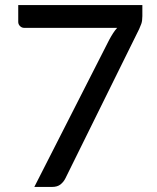

<svg xmlns="http://www.w3.org/2000/svg" viewBox="-20 -738 620 758"><path d="M542 -718V-674.5Q542 -655.5 537.8 -643.8Q533.5 -632 529.5 -623.5L238.5 -34.5Q231.5 -20 219 -10Q206.5 0 185.5 0H115.5L411 -580.5Q418.5 -594.5 426 -606.2Q433.5 -618 442.5 -628H75.5Q66 -628 59 -635Q52 -642 52 -651.5V-718Z"/></svg>

Font: TypoPRO Lato
Style: Regular
Weight: 500
Designer: Lukasz Dziedzic with Adam Twardoch and Botio Nikoltchev
Foundry: tyPoland Lukasz Dziedzic
Version: Version 2.010; 2014-09-01; http://www.latofonts.com/